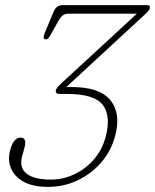

<svg xmlns="http://www.w3.org/2000/svg" viewBox="-20 -720 606 750"><path d="M429.5 -188.5Q414.5 -131 376 -86.2Q337.5 -41.5 283.8 -15.8Q230 10 167.5 10Q108.5 10 72.2 -10.2Q36 -30.5 22.8 -63Q9.5 -95.5 19.5 -133Q32.5 -182.5 60.5 -182.5Q85.5 -182.5 76 -144.5L66.5 -110Q54.5 -65 83.8 -41.8Q113 -18.5 179.5 -18.5Q225 -18.5 268.8 -38.5Q312.5 -58.5 345.5 -95.8Q378.5 -133 392.5 -184.5Q414.5 -266.5 381.8 -309.8Q349 -353 243 -353H213.5Q194.5 -353 198.5 -368.5Q201 -376 208 -383Q215 -390 224.5 -399L514.5 -666.5H247Q232.5 -666.5 223.8 -658.8Q215 -651 206.5 -635.5L176 -581Q167.5 -565 158.5 -566Q153 -566.5 151 -571.2Q149 -576 154 -589L188 -671Q194 -686 202.5 -693Q211 -700 226.5 -700H554.5Q568 -700 565 -688Q563 -680 556 -673.2Q549 -666.5 539 -657L239 -380Q245.5 -380 253 -380Q260.5 -380 261 -380Q369.5 -380 411.5 -328.2Q453.5 -276.5 429.5 -188.5Z"/></svg>

Font: Fraunces 72pt S100 Thin
Style: Italic
Weight: 100
Italic angle: -16°
Version: Version 1.000; ttfautohint (v1.8.3)